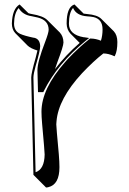

<svg xmlns="http://www.w3.org/2000/svg" viewBox="-20 -582 578 861"><path d="M232.4 -24.4Q232.4 -12.7 243.7 109.4Q246.6 145 246.6 167.5Q246.6 245.6 196.8 257.3Q191.4 258.8 186.5 258.8L129.9 202.1L120.1 -232.9V-234.9Q120.1 -253.4 140.1 -323.7Q145.5 -343.3 147.9 -355.5Q117.2 -364.7 104 -377.4L47.9 -434.1Q33.7 -449.7 33.2 -476.1Q35.2 -542.5 67.9 -562L107.4 -522.9Q116.2 -520 123 -519Q172.9 -510.7 191.4 -492.7L248 -436.5Q264.2 -418.9 264.6 -391.6Q264.6 -375 237.3 -303.2Q230.5 -284.7 226.6 -272Q274.4 -335 337.4 -389.6L296.4 -430.7Q279.3 -449.2 278.8 -476.1Q278.8 -548.3 311.5 -561Q311.5 -561 314 -562L355 -521Q363.3 -519.5 371.1 -519Q416 -515.1 433.6 -498L490.2 -441.9Q506.3 -424.3 506.3 -393.6Q506.3 -353.5 495.6 -332.5Q494.1 -330.6 493.7 -329.6Q466.8 -342.3 443.4 -342.3Q398.4 -307.1 347.7 -253.4Q241.7 -138.7 233.4 -38.1Q232.4 -30.8 232.4 -24.4ZM166 -81.1Q166 -183.6 272.5 -304.2Q278.3 -311 283.7 -316.9Q335.9 -371.6 380.9 -406.7L383.8 -409.2H387.2Q410.6 -408.7 432.6 -399.4Q439.9 -422.4 439.9 -450.2Q439.9 -496.1 399.4 -505.4Q387.7 -507.8 370.6 -508.8Q322.3 -512.2 307.6 -546.4Q289.6 -525.9 289.1 -476.1Q289.1 -426.3 355.5 -415Q356.9 -414.6 357.4 -415L379.9 -411.6L362.3 -397.5Q237.8 -295.9 176.8 -174.3L174.3 -168.9H150.4L147.9 -267.1Q147.9 -304.7 182.1 -393.1Q197.8 -434.1 198.2 -448.2Q198.2 -491.2 149.4 -503.4Q137.7 -506.3 122.1 -509.3Q82 -515.1 63.5 -545.9Q43.5 -522 43 -476.1Q43 -442.9 70.3 -430.2Q89.4 -421.4 131.8 -412.6L131.3 -413.1Q159.2 -408.2 160.2 -375Q160.2 -355 139.6 -285.2Q130.4 -252 129.9 -234.9V-232.9L139.6 190.4Q179.2 176.8 180.2 110.8Q180.2 97.7 168.9 -26.4Q166 -60.1 166 -81.1Z"/></svg>

Font: Linux Biolinum Shadow O
Style: Bold
Weight: 700
Designer: Philipp H. Poll
Foundry: Philipp H. Poll
Version: Version 0.9.2